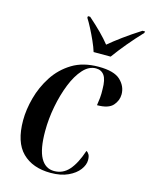

<svg xmlns="http://www.w3.org/2000/svg" viewBox="-117 -841 723 925"><g transform="rotate(15 245.0 -378.0)"><path d="M226 10Q136 10 84.5 -41Q33 -92 33 -201Q33 -254 49 -313.5Q65 -373 99 -425.5Q133 -478 187 -511Q241 -544 318 -544Q396 -544 427.5 -514Q459 -484 459 -444Q459 -413 437 -388Q415 -363 358 -363Q361 -381 363 -401Q365 -421 364 -444Q364 -492 349.5 -512.5Q335 -533 308 -533Q273 -533 244 -501Q215 -469 194 -416.5Q173 -364 161 -301.5Q149 -239 149 -178Q149 -88 172.5 -45.5Q196 -3 240 -3Q284 -3 314 -37Q344 -71 366 -137Q374 -133 379.5 -123.5Q385 -114 385 -96Q385 -72 366.5 -47.5Q348 -23 312.5 -6.5Q277 10 226 10ZM276 -606Q269 -629 256 -658Q243 -687 229 -714Q215 -741 204 -758L205 -766H216Q287 -704 325 -656Q352 -679 391 -707.5Q430 -736 477 -766H490L488 -758Q452 -720 419.5 -681Q387 -642 361 -606Z"/></g></svg>

Font: Noto Serif Display Condensed SemiBold
Style: Italic
Weight: 600
Width: 3
Italic angle: -12°
Designer: Monotype Design Team
Foundry: Monotype Imaging Inc.
Version: Version 2.009